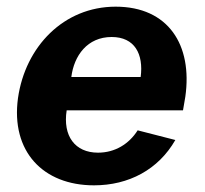

<svg xmlns="http://www.w3.org/2000/svg" viewBox="-20 -546 616 576"><path d="M180 -215H529L536 -256C558 -411 485 -526 327 -526C171 -526 56 -406 34 -252C12 -92 109 10 262 10C366 10 455 -37 506 -126L393 -155C367 -114 325 -88 274 -88C205 -88 168 -138 180 -215ZM194 -315C202 -379 242 -435 315 -435C384 -435 411 -384 402 -315Z"/></svg>

Font: United Sans
Style: Bold Italic
Weight: 700
Italic angle: -8°
Designer: Pablo Impallari, Rodrigo Fuenzalida (Modified by Dan O. Williams)
Version: Version 1.000;PS 001.000;hotconv 1.0.88;makeotf.lib2.5.64775